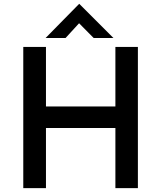

<svg xmlns="http://www.w3.org/2000/svg" viewBox="-20 -970 832 990"><path d="M691 -728V0H575V-310H217V0H100V-728H217V-421H575V-728ZM463 -774 376 -862 406 -870 318 -774H215L388 -950H389L565 -774Z"/></svg>

Font: Josefin Sans Thin SemiBold
Style: Regular
Weight: 600
Version: Version 2.000